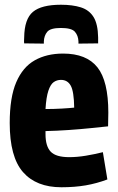

<svg xmlns="http://www.w3.org/2000/svg" viewBox="-20 -780 498 810"><path d="M239 10Q133 10 77 -54Q21 -118 21 -261Q21 -369 48.5 -433Q76 -497 126.5 -525.5Q177 -554 246 -554Q345 -554 391 -496Q437 -438 437 -305Q437 -296 436.5 -278Q436 -260 436 -247Q407 -244 363.5 -239.5Q320 -235 269.5 -231.5Q219 -228 172 -227Q172 -222 172 -214Q172 -163 194 -140Q216 -117 272 -117Q305 -117 341.5 -123Q378 -129 414 -138L433 -23Q388 -6 341.5 2Q295 10 239 10ZM172 -320Q207 -320 241.5 -322Q276 -324 293 -326Q292 -394 278.5 -418.5Q265 -443 237 -443Q220 -443 206.5 -433.5Q193 -424 184 -397Q175 -370 172 -320ZM237 -760Q286 -760 321 -749Q356 -738 374.5 -708.5Q393 -679 394 -622Q394 -609 394 -597L311 -596Q311 -599 311 -600.5Q311 -602 311 -605Q310 -630 296 -646Q282 -662 237 -662Q193 -662 179.5 -646Q166 -630 165 -605V-596L82 -597Q81 -604 81.5 -610Q82 -616 82 -622Q83 -700 119 -730Q155 -760 237 -760Z"/></svg>

Font: Georama SemiCondensed
Style: Bold
Weight: 700
Width: 4
Designer: Jean-Baptiste Levee
Foundry: Production Type
Version: Version 1.000